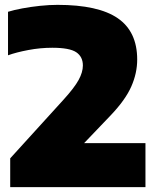

<svg xmlns="http://www.w3.org/2000/svg" viewBox="-20 -770 644 790"><path d="M22 0V-118.5L241.5 -360Q286 -409 303.5 -441Q321 -473 321 -500.5Q321 -536.5 293.8 -555Q266.5 -573.5 195 -573.5Q146 -573.5 96.8 -564.2Q47.5 -555 13 -542.5V-721.5Q37 -729 71.8 -735.5Q106.5 -742 144.8 -746Q183 -750 216.5 -750Q384.5 -750 464.5 -695Q544.5 -640 544.5 -525Q544.5 -469 520.2 -414Q496 -359 435.5 -295.5L326 -181H578.5V0Z"/></svg>

Font: Encode Sans Semi Expanded Black
Style: Regular
Weight: 900
Width: 6
Designer: Multiple Designers
Foundry: Impallari Type
Version: Version 3.000; ttfautohint (v1.8.3) -l 8 -r 50 -G 200 -x 14 